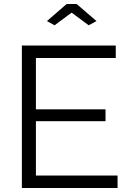

<svg xmlns="http://www.w3.org/2000/svg" viewBox="-20 -937 649 957"><path d="M566 -62V0H89V-710H557V-648H159V-392H506V-333H159V-62ZM214 -832 312 -917H362L461 -832L422 -811L337 -874L252 -811Z"/></svg>

Font: Raleway
Style: Regular
Weight: 400
Designer: Matt McInerney, Pablo Impallari, Rodrigo Fuenzalida
Foundry: Matt McInerney, Pablo Impallari, Rodrigo Fuenzalida
Version: Version 4.101;RELEASE